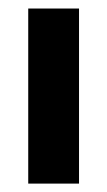

<svg xmlns="http://www.w3.org/2000/svg" viewBox="-20 -437 255 457"><path d="M47.2 0H168.1V-416.7H47.2Z"/></svg>

Font: Afacad
Style: Bold
Weight: 700
Designer: Kristian Moeller
Foundry: Dicotype
Version: Version 1.000